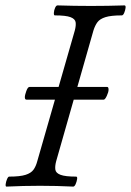

<svg xmlns="http://www.w3.org/2000/svg" viewBox="-20 -688 485 711"><path d="M4 3Q0 3 1 -6Q2 -15 6 -24.5Q10 -34 14 -34Q54 -34 74.5 -40.5Q95 -47 104 -59.5Q113 -72 118 -91L257 -575Q262 -594 260 -606Q258 -618 241 -624.5Q224 -631 183 -631Q179 -631 179.5 -640.5Q180 -650 184 -659Q188 -668 193 -668Q224 -667 255 -666.5Q286 -666 317 -666Q348 -666 379 -666.5Q410 -667 441 -668Q446 -668 445 -659Q444 -650 440 -640.5Q436 -631 431 -631Q391 -631 370.5 -624.5Q350 -618 341 -606Q332 -594 326 -575L188 -91Q183 -72 185 -59.5Q187 -47 204.5 -40.5Q222 -34 262 -34Q267 -34 265.5 -24.5Q264 -15 260 -6Q256 3 251 3Q190 0 128 0Q67 0 4 3ZM78 -319Q72 -319 72 -328Q72 -336 77.5 -351Q83 -366 89 -366H377Q382 -366 382 -356Q382 -347 375.5 -333Q369 -319 364 -319Z"/></svg>

Font: Junicode
Style: Italic
Weight: 400
Italic angle: -11°
Designer: Peter S. Baker
Version: Version 2.100; ttfautohint (v1.8.4)